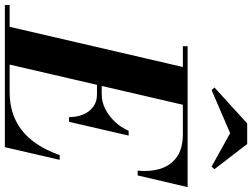

<svg xmlns="http://www.w3.org/2000/svg" viewBox="-191 -891 1034 788"><g transform="rotate(90 326.0 -497.0)"><path d="M37.5 0 211.5 -750H366.5L192.5 0ZM-47.5 0V-19.5H307.5Q376 -19.5 426.2 -44.5Q476.5 -69.5 511.5 -115.5Q546.5 -161.5 568.5 -225H588L536 0ZM412.5 -263.5Q412.5 -297 401.2 -322.8Q390 -348.5 369.5 -363.2Q349 -378 320.5 -378H254.5V-397.5H320.5Q349 -397.5 377.5 -411.2Q406 -425 430 -449.8Q454 -474.5 469 -508H488.5L432 -263.5ZM632.5 -545Q637.5 -598.5 623.8 -640.5Q610 -682.5 575.2 -706.5Q540.5 -730.5 482 -730.5H121.5V-750H700L652 -545ZM302 -848.5 291 -860 438.5 -994.5H523L626.5 -860L615.5 -848.5L478.5 -924.5Z"/></g></svg>

Font: Bodoni Moda
Style: Bold Italic
Weight: 700
Italic angle: -13°
Version: Version 2.004